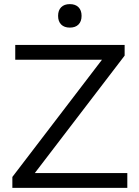

<svg xmlns="http://www.w3.org/2000/svg" viewBox="-20 -912 676 932"><path d="M361 -793Q346 -778 319 -778Q292 -778 277 -793Q262 -808 262 -835Q262 -862 277 -877Q292 -892 319 -892Q346 -892 361 -877Q376 -862 376 -835Q376 -808 361 -793ZM40 0V-53L475 -622H54V-694H585V-642L149 -72H598V0Z"/></svg>

Font: Cantarell
Style: Regular
Weight: 400
Designer: Dave Crossland, Nikolaus Waxweiler, Florian Fecher, Jacques Le Bailly, Eben Sorkin, Alexei Vanyashin, Alexios Zavras, Em
Version: Version 0.303